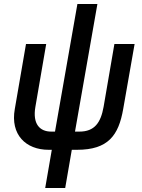

<svg xmlns="http://www.w3.org/2000/svg" viewBox="-20 -740 712 960"><path d="M223 9H239L206 200H306L339 9H365C521 9 573 -63 596 -195L653 -520H552L498 -206C484 -127 453 -82 377 -82H355L467 -720H367L255 -82H236C179 -82 142 -120 157 -206L211 -520H110L54 -195C31 -67 109 9 223 9Z"/></svg>

Font: Fixel Text 20240404 Medium
Style: Italic
Weight: 500
Width: 4
Italic angle: -10°
Designer: AlfaBravo + MacPaw
Foundry: Kyrylo Tkachov, Marchela Mozhyna, Serhii Makarenko, Maria Weinstein, Zakhar Kryvoshyya
Version: Version 1.211;Glyphs 3.2 (3225)